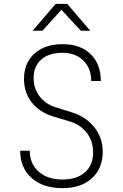

<svg xmlns="http://www.w3.org/2000/svg" viewBox="-20 -970 640 1000"><path d="M305 10Q204 10 144.5 -43Q85 -96 85 -185H135Q135 -117 181.5 -76Q228 -35 305 -35Q380 -35 422.5 -72.5Q465 -110 465 -177Q465 -235 432 -278Q399 -321 342 -338L258 -363Q186 -385 145.5 -436.5Q105 -488 105 -559Q105 -642 159.5 -691Q214 -740 306 -740Q398 -740 451.5 -688.5Q505 -637 505 -548H455Q455 -615 414 -655Q373 -695 305 -695Q235 -695 195 -660Q155 -625 155 -563Q155 -509 186 -468.5Q217 -428 270 -411L354 -385Q428 -362 471.5 -307Q515 -252 515 -180Q515 -93 458.5 -41.5Q402 10 305 10ZM150 -810 270 -950H330L450 -810H401L300 -919L201 -810Z"/></svg>

Font: Tiny Thin
Style: Regular
Weight: 100
Monospace: yes
Designer: Philipp Nurullin, Konstantin Bulenkov
Foundry: JetBrains
Version: Version 2.251; ttfautohint (v1.8.4.7-5d5b)